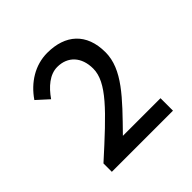

<svg xmlns="http://www.w3.org/2000/svg" viewBox="-127 -997 664 664"><g transform="rotate(-45 205.0 -665.5)"><path d="M58 -482V-441H357V-502H173C266 -597 335 -666 335 -749C335 -842 279 -890 191 -890C131 -890 79 -857 44 -806L87 -767C112 -803 144 -831 181 -831C232 -831 265 -796 265 -739C265 -672 194 -605 58 -482Z"/></g></svg>

Font: Bithumb Trading Sans
Style: Regular
Weight: 400
Designer: HamHyungwon
Foundry: Bithumb
Version: Version 1.300;FEAKit 1.0